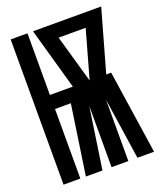

<svg xmlns="http://www.w3.org/2000/svg" viewBox="-136 -824 772 913"><g transform="rotate(-20 250.0 -367.5)"><path d="M27 0V-735H112V-423H228L140 -735H485L397 -423H422L485 0H401L355 -310V0H270V-310L224 0H140L192 -352H112V0ZM313 -423 381 -665H244Z"/></g></svg>

Font: Iosevka SS18 Heavy
Style: Regular
Weight: 900
Monospace: yes
Designer: Belleve Invis
Foundry: Belleve Invis
Version: Version 25.1.1; ttfautohint (v1.8.4)